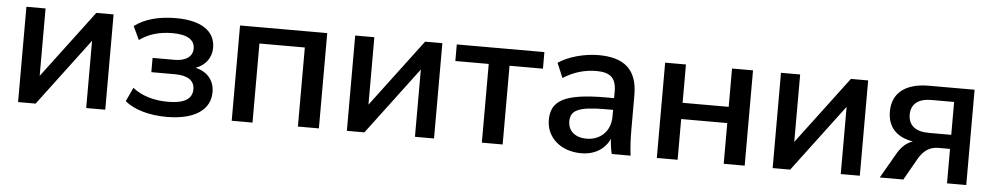

<svg xmlns="http://www.w3.org/2000/svg" viewBox="-36 -810 5593 1082"><g transform="rotate(5 2761.0 -269.0)"><path d="M178.2 0 464.4 -380.4V0H572.3V-539.1H474.6L187.5 -157.7V-539.1H79.1V0Z M919.9 10.3C1078.6 10.3 1166 -51.8 1166 -150.4C1166 -217.8 1126 -263.7 1059.6 -279.8C1112.8 -299.3 1147.5 -343.3 1147.5 -399.9C1147.5 -496.1 1066.4 -548.8 925.3 -548.8C830.1 -548.8 747.6 -527.8 690.9 -483.4L726.6 -407.7C778.3 -445.3 839.4 -462.9 914.1 -462.9C997.6 -462.9 1038.6 -434.6 1038.6 -387.2C1038.6 -340.3 999.5 -314 937 -314H812.5V-233.4H946.8C1019 -233.4 1057.1 -206.5 1057.1 -158.2C1057.1 -104.5 1014.2 -75.2 920.9 -75.2C840.3 -75.2 770.5 -95.7 719.7 -136.7L683.1 -58.1C736.3 -13.7 822.8 10.3 919.9 10.3Z M1405.3 0V-447.3H1662.1V0H1780.8V-539.1H1287.6V0Z M2038.1 0 2324.2 -380.4V0H2432.1V-539.1H2334.5L2047.4 -157.7V-539.1H1939V0Z M2820.3 0V-445.3H3009.3V-539.1H2513.7V-445.3H2702.6V0Z M3265.1 10.7C3342.8 10.7 3399.4 -26.9 3425.3 -85C3426.8 -56.6 3430.7 -28.3 3437.5 0H3543.9C3538.1 -47.4 3535.6 -95.7 3535.6 -143.1V-341.8C3535.6 -487.8 3459 -548.8 3315.4 -548.8C3236.8 -548.8 3144 -524.4 3088.4 -485.4L3123.5 -402.3C3181.6 -440.4 3246.1 -458.5 3311 -458.5C3388.2 -458.5 3423.3 -429.7 3423.3 -352.5V-314.9H3378.4C3139.2 -314.9 3067.4 -268.1 3067.4 -160.6C3067.4 -63 3147.5 10.7 3265.1 10.7ZM3288.6 -73.7C3223.1 -73.7 3183.1 -108.9 3183.1 -163.1C3183.1 -222.7 3223.6 -248.5 3379.4 -248.5H3423.3V-210.9C3423.3 -126 3364.3 -73.7 3288.6 -73.7Z M3810.1 0V-230.5H4070.8V0H4189.5V-539.1H4070.8V-322.3H3810.1V-539.1H3692.4V0Z M4446.8 0 4732.9 -380.4V0H4840.8V-539.1H4743.2L4456.1 -157.7V-539.1H4347.7V0Z M5086.9 0 5158.2 -125.5C5184.6 -169.4 5218.3 -194.8 5268.1 -194.8H5334V0H5442.9V-539.1H5185.5C5051.8 -539.1 4978 -480.5 4978 -375.5C4978 -286.6 5029.8 -233.4 5121.6 -218.3C5087.9 -207.5 5059.1 -182.1 5038.1 -146.5L4953.6 0ZM5206.5 -274.4C5131.3 -274.4 5090.8 -307.6 5090.8 -367.7C5090.8 -427.2 5130.4 -460.4 5206.5 -460.4H5334V-274.4Z"/></g></svg>

Font: Winston Medium
Style: Regular
Weight: 500
Designer: Vernon Adams, Kim Jin-seong, David Berlow, Cristiano Sobral
Foundry: The Winston Project Authors
Version: Version 3.004